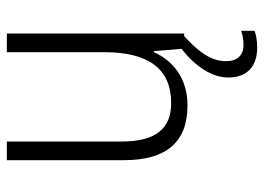

<svg xmlns="http://www.w3.org/2000/svg" viewBox="-128 -444 791 576"><g transform="rotate(-90 268.0 -156.5)"><path d="M372 125C372 80 401 42 447 0H455V-532H399V-241C399 -105 348 -39 246 -39C170 -39 131 -85 131 -187V-532H75V-180C75 -54 129 10 239 10C321 10 374 -34 399 -91H402L409 -8C358 32 323 82 323 132C323 189 356 219 413 219C434 219 450 216 463 211V171C454 174 439 178 421 178C389 178 372 159 372 125Z"/></g></svg>

Font: Noto Sans SemiCondensed Light
Style: Regular
Weight: 300
Width: 4
Designer: Monotype Design Team
Foundry: Monotype Imaging Inc.
Version: Version 2.013